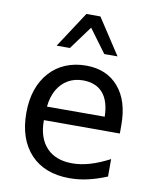

<svg xmlns="http://www.w3.org/2000/svg" viewBox="-91 -886 783 969"><g transform="rotate(10 301.0 -401.5)"><path d="M220.2 -633.3 308.1 -752.9 396.5 -633.3H464.4L344.2 -816.9H272.5L152.3 -633.3ZM423.8 3.9Q468.8 -5.9 522.5 -27.8V-117.2Q469.2 -89.4 422.6 -75.7Q376 -62 332 -62Q247.6 -62 201.2 -110.8Q154.3 -160.2 154.3 -249V-252H543.5V-295.9Q543.5 -419.9 483.4 -489.7Q422.9 -560.1 316.9 -560.1Q260.7 -560.1 213.1 -540.5Q165.5 -521 130.4 -481.9Q60.5 -403.3 60.5 -272.5Q60.5 -139.2 132.3 -62Q167.5 -24.4 217.5 -5.1Q267.6 14.2 330.6 14.2Q379.9 14.2 423.8 3.9ZM314.9 -483.9Q347.2 -483.9 373 -473.6Q398.9 -463.4 416.5 -442.9Q451.7 -402.3 453.6 -322.3L157.7 -321.8Q162.6 -372.1 183.3 -408.4Q204.1 -444.8 237.8 -464.4Q271.5 -483.9 314.9 -483.9Z"/></g></svg>

Font: Hack Dev
Style: Regular
Weight: 400
Designer: Christopher Simpkins
Foundry: Christopher Simpkins
Version: Version 2.0315